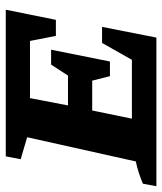

<svg xmlns="http://www.w3.org/2000/svg" viewBox="16 -608 575 682"><g transform="rotate(-90 304.0 -267.5)"><path d="M-17 0 -8 -48Q11 -56 31 -62.5Q51 -69 71 -73L157 -459L79 -482L89 -535H610L574 -357H517L499 -449H296L270 -314H376L415 -374H468L426 -165H374L358 -228H252L223 -87H432L492 -193H549L511 0Z"/></g></svg>

Font: Piazzolla SC
Style: Bold Italic
Weight: 700
Italic angle: -11.3°
Designer: Juan Pablo del Peral
Foundry: Huerta Tipografica
Version: Version 1.330